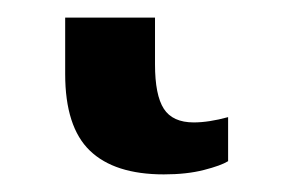

<svg xmlns="http://www.w3.org/2000/svg" viewBox="-20 47 323 218"><path d="M54 131V67H156V120Q156 155 166 170.5Q176 186 200 186Q217 186 239 180V230Q231 235 211.5 240Q192 245 166 245Q110 245 82 218Q54 191 54 131Z"/></svg>

Font: Noto Serif ExtraBold
Style: Regular
Weight: 800
Designer: Monotype Design Team
Foundry: Monotype Imaging Inc.
Version: Version 1.001